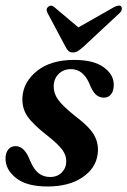

<svg xmlns="http://www.w3.org/2000/svg" viewBox="-23 -668 462 697"><path d="M158.5 -25.5Q185.5 -25.5 201.5 -42Q217.5 -58.5 217.5 -82.5Q218 -103.5 203.5 -123.8Q189 -144 148 -176.5Q97.5 -215.5 76.8 -245.5Q56 -275.5 58.5 -315.5Q62 -371 111.8 -410.8Q161.5 -450.5 246 -450.5Q316.5 -450.5 353 -424.2Q389.5 -398 390 -361.5Q390 -338 380.2 -325.8Q370.5 -313.5 354 -313.5Q337 -313.5 324.8 -324.8Q312.5 -336 301 -365.5Q278 -417 235 -417Q207 -417 189.5 -399.2Q172 -381.5 172 -354Q171.5 -331 186.5 -308.2Q201.5 -285.5 249.5 -247Q303.5 -206.5 320 -175.2Q336.5 -144 331.5 -108.5Q325 -57 276 -24Q227 9 149.5 9Q74 9 35.5 -21.5Q-3 -52 -3 -92Q-3 -112.5 6.8 -125Q16.5 -137.5 34 -137.5Q66.5 -137.5 86.5 -84Q100.5 -51.5 118 -38.5Q135.5 -25.5 158.5 -25.5ZM279.5 -498Q268.5 -488.5 260.2 -483Q252 -477.5 242 -477.5Q231.5 -477.5 225.8 -482.8Q220 -488 215 -498L149.5 -621Q142 -635.5 152.5 -644Q163 -652 175 -641.5L261.5 -568.5L390 -641.5Q410 -652.5 417.5 -644Q420 -640 419 -633.2Q418 -626.5 410 -619.5Z"/></svg>

Font: Fraunces 144pt Soft SemiBold
Style: Italic
Weight: 600
Italic angle: -16°
Version: Version 1.000;[b76b70a41]